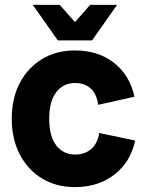

<svg xmlns="http://www.w3.org/2000/svg" viewBox="-20 -750 596 784"><path d="M286 14Q210 14 152 -21Q94 -56 61 -119Q28 -182 28 -265Q28 -349 61 -411.5Q94 -474 152 -509Q210 -544 286 -544Q381 -544 445.5 -493.5Q510 -443 529 -355L381 -322Q375 -366 350.5 -388.5Q326 -411 286 -411Q239 -411 210 -374Q181 -337 181 -265Q181 -193 210 -156Q239 -119 286 -119Q326 -119 352 -141Q378 -163 385 -207L532 -176Q513 -88 447 -37Q381 14 286 14ZM220 -585 348 -730H458L356 -585ZM216 -585 114 -730H224L352 -585Z"/></svg>

Font: Radio Canada Big
Style: Regular
Weight: 400
Designer: Étienne Aubert Bonn
Foundry: Coppers and Brasses
Version: Version 1.001